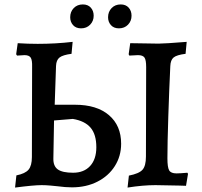

<svg xmlns="http://www.w3.org/2000/svg" viewBox="-20 -836 911 867"><path d="M239 5Q231 4 208.5 2Q186 0 168 0Q132 0 48 11L54 -44Q94 -52 109 -70Q124 -88 124 -127L125 -533Q126 -565 118.5 -576Q111 -587 91 -587L57 -585L53 -591L60 -641Q105 -638 150 -638Q232 -638 308 -647L303 -593Q264 -588 249 -576.5Q234 -565 233 -538L227 -363H319Q417 -363 472 -316Q527 -269 527 -187Q527 -131 498.5 -86Q470 -41 419.5 -15.5Q369 10 305 10Q276 10 239 5ZM562 -43Q608 -52 623.5 -69.5Q639 -87 639 -129L640 -533Q640 -565 632.5 -576Q625 -587 603 -587L564 -585L561 -591L568 -641L635 -640Q657 -639 696 -639Q723 -639 823 -647L818 -593Q778 -588 764 -576.5Q750 -565 749 -537Q744 -433 740 -310.5Q736 -188 736 -121Q736 -80 744 -66.5Q752 -53 777 -53Q793 -53 826 -56L829 -51L820 3Q801 3 790 2L682 0Q625 0 556 11ZM415 -171Q415 -229 389 -259.5Q363 -290 309 -299L224 -292L221 -121Q220 -86 241 -71Q262 -56 310 -56Q359 -56 387 -86.5Q415 -117 415 -171ZM297 -758Q297 -783 313 -799.5Q329 -816 354 -816Q377 -816 390 -801.5Q403 -787 403 -765Q403 -741 387 -724.5Q371 -708 346 -708Q323 -708 310 -722.5Q297 -737 297 -758ZM468 -758Q468 -783 484 -799.5Q500 -816 525 -816Q548 -816 561 -801.5Q574 -787 574 -765Q574 -741 558 -724.5Q542 -708 517 -708Q494 -708 481 -722.5Q468 -737 468 -758Z"/></svg>

Font: Alegreya Medium
Style: Regular
Weight: 500
Designer: Juan Pablo del Peral
Foundry: Huerta Tipografica
Version: Version 2.007; ttfautohint (v1.6)